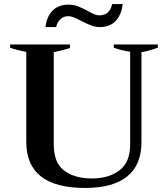

<svg xmlns="http://www.w3.org/2000/svg" viewBox="-20 -920 831 950"><path d="M319 -897Q344 -897 364 -889.5Q384 -882 414 -866Q451 -844 471 -844Q523 -844 535 -900H587Q581 -847 552.5 -816.5Q524 -786 473 -786Q452 -786 431 -794Q410 -802 381 -817Q358 -829 343.5 -834.5Q329 -840 318 -840Q296 -840 279.5 -825.5Q263 -811 258 -786H205Q212 -841 241.5 -869Q271 -897 319 -897ZM110 -218V-663Q59 -673 30 -684V-700H326V-682Q302 -674 246 -662V-205Q246 -114 298 -75.5Q350 -37 435 -37Q518 -37 571 -77Q624 -117 624 -205V-664Q581 -670 543 -684V-700H761V-684Q706 -665 680 -662V-218Q680 -104 609.5 -47Q539 10 401 10Q110 10 110 -218Z"/></svg>

Font: Trirong SemiBold
Style: Regular
Weight: 600
Designer: Katatrad Team
Foundry: CadsonDemak
Version: Version 1.000